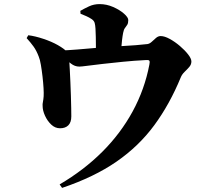

<svg xmlns="http://www.w3.org/2000/svg" viewBox="-20 -841 1040 937"><path d="M271 59Q390 -11 479.5 -100.5Q569 -190 627.5 -297.5Q686 -405 709 -526Q712 -540 709 -544.5Q706 -549 694 -548Q634 -545 579.5 -539.5Q525 -534 480.5 -529Q436 -524 406.5 -520Q377 -516 367 -516Q345 -516 326 -531Q307 -546 269 -577L270 -594Q314 -596 358 -599.5Q402 -603 440.5 -606.5Q479 -610 506 -611Q538 -614 574 -616Q610 -618 643 -620.5Q676 -623 700 -626Q711 -628 721 -637.5Q731 -647 741.5 -656Q752 -665 764 -665Q783 -665 808.5 -651Q834 -637 858 -616.5Q882 -596 898 -575.5Q914 -555 914 -541Q914 -526 903.5 -514Q893 -502 880.5 -490Q868 -478 862 -463Q808 -332 733 -230Q658 -128 549 -52.5Q440 23 283 76ZM273 -215Q249 -215 230 -233Q211 -251 199.5 -276.5Q188 -302 188 -324Q187 -332 189.5 -344Q192 -356 193 -371Q194 -385 192.5 -411Q191 -437 187.5 -467.5Q184 -498 179.5 -524.5Q175 -551 169 -565Q158 -594 144 -613.5Q130 -633 110 -655L118 -669Q151 -665 191.5 -651.5Q232 -638 262 -621Q295 -602 305.5 -589Q316 -576 318 -546Q319 -530 320.5 -502Q322 -474 323.5 -440.5Q325 -407 326 -374Q327 -341 327.5 -314.5Q328 -288 328 -273Q328 -244 313.5 -229.5Q299 -215 273 -215ZM448 -561Q448 -567 448 -582.5Q448 -598 448 -618.5Q448 -639 447.5 -661Q447 -683 446 -701Q445 -718 442 -729Q439 -740 427 -748Q415 -756 401.5 -762Q388 -768 373 -774L372 -788Q391 -799 414.5 -810Q438 -821 466 -821Q500 -821 532 -807Q564 -793 585 -774.5Q606 -756 606 -743Q606 -728 601 -720Q596 -712 590 -704.5Q584 -697 581 -681Q578 -666 575.5 -644.5Q573 -623 571.5 -601.5Q570 -580 570 -564Z"/></svg>

Font: Noto Serif JP ExtraLight Black
Style: Regular
Weight: 900
Version: Version 2.003-H1;hotconv 1.1.1;makeotfexe 2.6.0